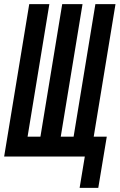

<svg xmlns="http://www.w3.org/2000/svg" viewBox="-34 -755 577 926"><path d="M350 151 375 0H-14L107 -735H204L99 -96H161L266 -735H364L259 -96H321L426 -735H523L418 -96H481L440 151Z"/></svg>

Font: Iosevka
Style: Bold Italic
Weight: 700
Italic angle: -9°
Monospace: yes
Designer: Belleve Invis
Foundry: Belleve Invis
Version: Version 32.5.0; ttfautohint (v1.8.4)